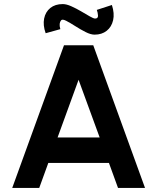

<svg xmlns="http://www.w3.org/2000/svg" viewBox="-20 -922 772 942"><path d="M294 -700H437.5L691.5 0H559L514.5 -122.5H217L172.5 0H40ZM262.5 -247.5H469L365.5 -530.5ZM444 -752Q425 -752 399.5 -765Q374 -778 349 -794Q324 -810 305 -819.8Q286 -829.5 280 -822.5Q274 -815.5 272.8 -805.2Q271.5 -795 276 -779L204 -759Q190 -798.5 196.5 -831Q203 -863.5 226.8 -882.8Q250.5 -902 288 -902Q306 -902 330 -891.2Q354 -880.5 377.8 -866.5Q401.5 -852.5 420.2 -841.8Q439 -831 446.5 -831Q461.5 -831 460.8 -845.5Q460 -860 455 -873.5L529 -897.5Q542.5 -856 535 -823Q527.5 -790 503.5 -771Q479.5 -752 444 -752Z"/></svg>

Font: Urbanist
Style: Bold
Weight: 700
Designer: Corey Hu
Foundry: Corey Hu
Version: Version 1.330; ttfautohint (v1.8.4.7-5d5b)